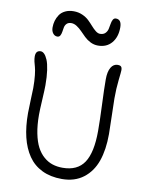

<svg xmlns="http://www.w3.org/2000/svg" viewBox="-104 -1054 872 1140"><g transform="rotate(10 331.5 -484.0)"><path d="M175.8 -814.9Q160.2 -814.9 149.7 -828.6Q139.2 -842.3 139.2 -863.8Q139.2 -884.8 144.8 -904.1Q150.4 -923.3 162.1 -940.9Q173.8 -958.5 195.8 -969.2Q217.8 -980 247.1 -980Q275.4 -980 299.6 -969.2Q323.7 -958.5 339.6 -943.1Q355.5 -927.7 369.1 -912.1Q382.8 -896.5 396.5 -885.7Q410.2 -875 422.9 -875Q442.9 -875 454.1 -886Q465.3 -897 469 -912.4Q472.7 -927.7 474.9 -943.4Q477.1 -959 483.2 -970Q489.3 -981 501 -981Q535.2 -981 535.2 -933.1Q535.2 -875 505.1 -839.6Q475.1 -804.2 422.9 -804.2Q398.9 -804.2 377.4 -814.9Q356 -825.7 340.1 -841.1Q324.2 -856.4 309.6 -871.6Q294.9 -886.7 278.3 -897.5Q261.7 -908.2 245.1 -908.2Q227.5 -908.2 217.8 -898.7Q208 -889.2 205.3 -875.2Q202.6 -861.3 200.7 -847.7Q198.7 -834 193.1 -824.5Q187.5 -814.9 175.8 -814.9ZM349.1 13.2Q280.8 13.2 229.5 -11.7Q178.2 -36.6 146.5 -83Q114.7 -129.4 99.4 -192.9Q84 -256.3 84 -336.9Q84 -366.2 86.4 -418.9Q88.9 -471.7 88.9 -488.8Q88.9 -532.7 85.2 -565.7Q81.5 -598.6 76.9 -613.8Q72.3 -628.9 68.6 -645Q64.9 -661.1 64.9 -675.8Q64.9 -711.9 95.2 -711.9Q106.4 -711.9 116.9 -701.4Q127.4 -690.9 136.7 -669.2Q146 -647.5 151.6 -608.4Q157.2 -569.3 157.2 -518.1Q157.2 -492.7 153.6 -430.4Q149.9 -368.2 149.9 -338.9Q149.9 -276.4 159.7 -227.5Q169.4 -178.7 186.5 -146.2Q203.6 -113.8 228.3 -92.5Q252.9 -71.3 280.8 -62.3Q308.6 -53.2 341.8 -53.2Q431.2 -53.2 471.7 -114Q512.2 -174.8 512.2 -305.2Q512.2 -368.2 508.1 -462.9Q503.9 -557.6 503.9 -615.2Q503.9 -661.1 518.8 -686.5Q533.7 -711.9 560.1 -711.9Q573.2 -711.9 579.6 -705.8Q585.9 -699.7 585.9 -684.1Q585.9 -674.3 580.1 -623.8Q574.2 -573.2 574.2 -511.2Q574.2 -476.6 576.7 -405.8Q579.1 -335 579.1 -297.9Q579.1 -203.6 555.2 -135.3Q531.2 -66.9 478.8 -26.9Q426.3 13.2 349.1 13.2Z"/></g></svg>

Font: Shantell Sans Normal
Style: Regular
Weight: 300
Designer: Stephen Nixon, Anya Danilova, Shantell Martin
Foundry: Arrow Type
Version: Version 1.006;[559af2be0]